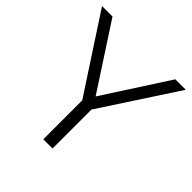

<svg xmlns="http://www.w3.org/2000/svg" viewBox="-182 -830 973 973"><g transform="rotate(45 304.0 -344.0)"><path d="M337 -279V0H271V-279L4 -688H79L305 -341L529 -688H604Z"/></g></svg>

Font: Roundo
Style: Regular
Weight: 400
Designer: Namrata Goyal (Gurmukhi), Shiva Nallaperumal (Latin)
Foundry: Indian Type Foundry
Version: Version 1.000;PS 1.0;hotconv 1.0.88;makeotf.lib2.5.647800